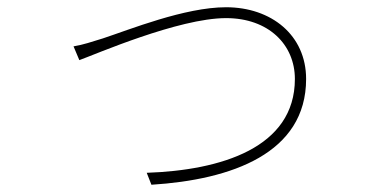

<svg xmlns="http://www.w3.org/2000/svg" viewBox="-20 -504 1040 530"><path d="M825 -286C825 -407 729 -484 604 -484C490 -484 337 -422 264 -398C231 -388 212 -381 183 -376L199 -338C241 -353 473 -454 604 -454C721 -454 794 -381 794 -286C794 -96 590 -34 385 -27L398 6C620 -8 825 -81 825 -286Z"/></svg>

Font: Glow Sans SC Normal ExtraLight
Style: Regular
Weight: 200
Designer: Ryoko NISHIZUKA (kana, bopomofo & ideographs); Paul D. Hunt (Latin, Greek & Cyrillic); Sandoll Communications, Soo-young
Version: Version 0.93